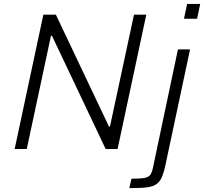

<svg xmlns="http://www.w3.org/2000/svg" viewBox="-20 -763 1045 983"><path d="M55 0 202 -688H266L538 -115H543L666 -688H729L582 0H521L246 -580H241L117 0ZM922 -667 938 -743H1005L989 -667ZM642 200 653 152Q697 152 719 148Q741 144 749.5 132Q758 120 763 96L891 -510H953L827 82Q820 116 811 138.5Q802 161 788.5 173.5Q775 186 755.5 191.5Q736 197 708.5 198.5Q681 200 642 200Z"/></svg>

Font: Saira Thin Light
Style: Italic
Weight: 300
Italic angle: -12°
Version: Version 1.101